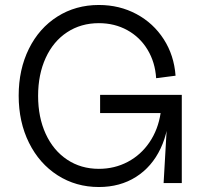

<svg xmlns="http://www.w3.org/2000/svg" viewBox="-20 -735 831 771"><path d="M55 -351Q55 -456 96 -539Q137 -622 210.5 -668.5Q284 -715 377 -715Q460 -715 528 -678.5Q596 -642 637.5 -577.5Q679 -513 685 -431L607 -421Q603 -485 572.5 -535.5Q542 -586 491 -614Q440 -642 377 -642Q305 -642 249.5 -605.5Q194 -569 163.5 -502.5Q133 -436 133 -350Q133 -264 163.5 -197.5Q194 -131 249.5 -94Q305 -57 377 -57Q440 -57 493 -85Q546 -113 580.5 -164Q615 -215 625 -281H382V-354H710V0H637L652 -262L660 -311Q660 -213 625 -139Q590 -65 526 -24.5Q462 16 377 16Q285 16 211.5 -31Q138 -78 96.5 -161.5Q55 -245 55 -351Z"/></svg>

Font: Uncut Sans Variable
Style: Regular
Weight: 400
Designer: Kasper Nordkvist
Foundry: UNCUT.wtf
Version: Version 1.303;Glyphs 3.1.2 (3151)